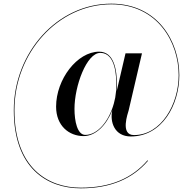

<svg xmlns="http://www.w3.org/2000/svg" viewBox="-20 -810 1050 1044"><path d="M590.5 -210C576.5 -148 602 -68 691 -68C862 -68 955 -241 955 -401C955 -584 838 -790 585 -790C292 -790 55 -524 55 -211C55 104 236 214 419 214C582 214 701 162 785 64L782 62C698.5 159 581 210.5 419 210.5C239 210.5 58.5 101 58.5 -211C58.5 -522 295 -786.5 585 -786.5C836 -786.5 951.5 -581.5 951.5 -401C951.5 -242 856 -75.5 708.5 -75.5C631.5 -75.5 676 -195.5 679.5 -209.5L752 -520H662.5L614.5 -314.5C615.5 -325.5 616 -336.5 616 -347.5C616 -429.5 600.5 -529 519 -529C400 -529 285 -379 285 -230C285 -126.5 355 -70 434.5 -70C500.5 -70 558.5 -129.5 590.5 -210.5ZM612.5 -347.5C612.5 -324.5 610.5 -301.5 606.5 -279L599 -247C572.5 -151.5 511 -76.5 444 -76.5C400 -76.5 385 -152 385 -218C385 -342.5 451 -522.5 525.5 -522.5C610.5 -522.5 612.5 -389.5 612.5 -347.5Z"/></svg>

Font: Bodoni* 48pt
Style: Italic
Weight: 400
Italic angle: -13°
Version: Version 2.3